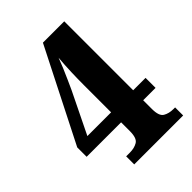

<svg xmlns="http://www.w3.org/2000/svg" viewBox="-209 -812 910 910"><g transform="rotate(-45 246.5 -357.0)"><path d="M145 0V-54H170Q200 -54 221 -66.5Q242 -79 242 -126V-185H11V-248L247 -714H390V-252H473V-185H390V-126Q390 -79 411 -66.5Q432 -54 462 -54H473V0ZM83 -252H242V-432Q242 -476 243.5 -520Q245 -564 249 -611Q241 -589 229.5 -561.5Q218 -534 205.5 -506.5Q193 -479 184 -459Z"/></g></svg>

Font: Noto Serif Ethiopic Condensed ExtraBold
Style: Regular
Weight: 800
Width: 3
Designer: Monotype Design Team
Foundry: Monotype Imaging Inc.
Version: Version 2.102; ttfautohint (v1.8.4.7-5d5b)